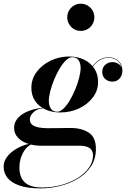

<svg xmlns="http://www.w3.org/2000/svg" viewBox="-77 -782 697 1062"><path d="M147 260Q77 260 31.5 244.5Q-14 229 -35.5 201.8Q-57 174.5 -57 140Q-57 113 -40.8 89.5Q-24.5 66 1.8 48.5Q28 31 57.2 21Q86.5 11 113 11H117Q93.5 13 74 31.5Q54.5 50 42.5 79.8Q30.5 109.5 30.5 145.5Q30.5 199 60.5 227Q90.5 255 154.5 255Q214 255 265.5 240.2Q317 225.5 355.8 200.5Q394.5 175.5 416 143.8Q437.5 112 437.5 78Q437.5 50.5 418.8 37.2Q400 24 364 24Q354.5 24 332.5 24Q310.5 24 283 24Q255.5 24 228.2 24Q201 24 180.5 24Q160 24 153.5 24Q108.5 24 74.2 11.8Q40 -0.5 20.5 -22.5Q1 -44.5 1 -74.5Q1 -101 16 -121.5Q31 -142 57 -156.5Q83 -171 116.8 -178.8Q150.5 -186.5 188 -186.5V-185Q136 -185 112 -164.5Q88 -144 88 -122Q88 -102 101.8 -91.5Q115.5 -81 137.8 -77Q160 -73 184 -73Q201.5 -73 226.8 -73.2Q252 -73.5 276.5 -73.8Q301 -74 315 -74Q375 -74 414.2 -48.2Q453.5 -22.5 453.5 42Q453.5 96.5 426.5 137.5Q399.5 178.5 354.5 205.8Q309.5 233 255.2 246.5Q201 260 147 260ZM256 -160Q210.5 -160 174.2 -176.5Q138 -193 117.2 -223.5Q96.5 -254 96.5 -296.5Q96.5 -344.5 125.5 -383.8Q154.5 -423 202.5 -446.2Q250.5 -469.5 306 -469.5Q352 -469.5 388 -452Q424 -434.5 444.8 -402.8Q465.5 -371 465.5 -328.5Q465.5 -281 436.5 -242.8Q407.5 -204.5 360 -182.2Q312.5 -160 256 -160ZM240 -164Q256.5 -164 274.8 -181.8Q293 -199.5 309.8 -228Q326.5 -256.5 340 -289.5Q353.5 -322.5 361.2 -353.5Q369 -384.5 369 -406.5Q369 -431.5 358 -448.5Q347 -465.5 322.5 -465.5Q305.5 -465.5 287.2 -447.8Q269 -430 252.2 -401.8Q235.5 -373.5 222 -340.5Q208.5 -307.5 200.8 -276.5Q193 -245.5 193 -224Q193 -199 204.2 -181.5Q215.5 -164 240 -164ZM525 -465Q556 -465 578 -445.2Q600 -425.5 600 -391Q600 -366 585 -348.2Q570 -330.5 544 -330.5Q522 -330.5 505.2 -345Q488.5 -359.5 488.5 -384Q488.5 -409.5 505.5 -424Q522.5 -438.5 544.5 -438.5Q561.5 -438.5 576.2 -430Q591 -421.5 596 -405.5Q591.5 -432 571.5 -447.2Q551.5 -462.5 524.5 -462.5Q499 -462.5 477.8 -450.8Q456.5 -439 438 -415Q419.5 -391 400.5 -353.5L398.5 -354.5Q425 -410 454.5 -437.5Q484 -465 525 -465ZM369.5 -611Q348.5 -611 331.8 -621.2Q315 -631.5 305 -648.8Q295 -666 295 -686.5Q295 -706.5 305 -723.8Q315 -741 331.8 -751.2Q348.5 -761.5 369.5 -761.5Q390.5 -761.5 407.8 -751.2Q425 -741 435 -723.8Q445 -706.5 445 -686.5Q445 -666 435 -648.8Q425 -631.5 407.8 -621.2Q390.5 -611 369.5 -611Z"/></svg>

Font: Bodoni Moda 72pt SemiBold
Style: Italic
Weight: 600
Italic angle: -13°
Designer: Owen Earl
Foundry: indestructible type
Version: Version 2.004